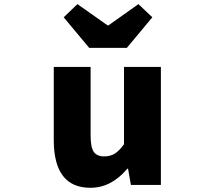

<svg xmlns="http://www.w3.org/2000/svg" viewBox="-20 -892 1040 926"><path d="M416 13.7Q239.3 13.7 239.3 -216.8V-569.3H417V-239.3Q417 -181.6 432.1 -159.7Q447.3 -137.7 482.4 -137.7Q511.7 -137.7 533.2 -150.9Q554.7 -164.1 578.1 -196.3V-569.3H755.9V0H611.3L597.7 -78.1H593.8Q516.6 13.7 416 13.7ZM410.2 -661.1 287.1 -808.6 353.5 -872.1 499 -769.5H502.9L647.5 -872.1L714.8 -808.6L591.8 -661.1Z"/></svg>

Font: Gen Shin Gothic Monospace Heavy
Style: Bold
Weight: 800
Designer: [Source Han Sans]
Ryoko NISHIZUKA  (kana & ideographs); Paul D. Hunt (Latin, Greek & Cyrillic); Wenlong ZHANG  (bopomofo
Version: Version 1.002.20150607